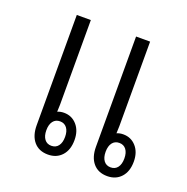

<svg xmlns="http://www.w3.org/2000/svg" viewBox="-98 -596 675 694"><g transform="rotate(20 239.0 -249.0)"><path d="M157 6Q122 6 102.5 -17Q83 -40 83 -80V-504H137V-179Q137 -166 136 -151Q147 -156 161 -156Q191 -156 210.5 -134Q230 -112 230 -76Q230 -38 210 -16Q190 6 157 6ZM158 -28Q175 -28 184.5 -40.5Q194 -53 194 -75Q194 -97 184.5 -109.5Q175 -122 158 -122Q141 -122 131.5 -109.5Q122 -97 122 -75Q122 -53 131.5 -40.5Q141 -28 158 -28ZM385 6Q350 6 330.5 -17Q311 -40 311 -80V-504H365V-179Q365 -166 364 -151Q375 -156 389 -156Q419 -156 438.5 -134Q458 -112 458 -76Q458 -38 438 -16Q418 6 385 6ZM386 -28Q403 -28 412.5 -40.5Q422 -53 422 -75Q422 -97 412.5 -109.5Q403 -122 386 -122Q369 -122 359.5 -109.5Q350 -97 350 -75Q350 -53 359.5 -40.5Q369 -28 386 -28Z"/></g></svg>

Font: Noto Sans Thai Looped UI Narrow Light
Style: Regular
Weight: 300
Width: 4
Designer: Cadson Demak Team
Foundry: Cadson Demak Co., Ltd.
Version: Version 1.000